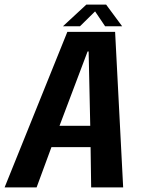

<svg xmlns="http://www.w3.org/2000/svg" viewBox="-49 -814 629 834"><path d="M-29 0 243.5 -675.5H451L486 0H347L344.5 -175H174.5L110 0ZM209.5 -267.5H343L336 -590.5H331.5ZM224.5 -700 326 -794H412L481.5 -700H407.5L364 -764.5L298.5 -700Z"/></svg>

Font: Anybody SemiBold
Style: Italic
Weight: 600
Italic angle: -10°
Designer: Tyler Finck
Foundry: Etcetera Type Company
Version: Version 1.010; ttfautohint (v1.8.3) -l 8 -r 50 -G 200 -x 14 